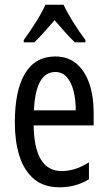

<svg xmlns="http://www.w3.org/2000/svg" viewBox="-20 -786 458 816"><path d="M215 -546Q270 -546 306 -514.5Q342 -483 360 -429.5Q378 -376 378 -309V-253H123Q126 -59 242 -59Q271 -59 299.5 -68Q328 -77 358 -96V-24Q302 10 233 10Q165 10 123 -26.5Q81 -63 62 -125Q43 -187 43 -265Q43 -402 86.5 -474Q130 -546 215 -546ZM215 -480Q174 -480 151 -440Q128 -400 124 -317H302Q302 -361 293 -398Q284 -435 264.5 -457.5Q245 -480 215 -480ZM250 -766Q266 -732 292 -690.5Q318 -649 343 -616V-606H298Q277 -626 256 -650Q235 -674 212 -700Q189 -674 166.5 -648.5Q144 -623 126 -606H81V-616Q108 -653 133.5 -693.5Q159 -734 173 -766Z"/></svg>

Font: Noto Sans Kannada ExtraCondensed
Style: Regular
Weight: 400
Width: 2
Designer: Jelle Bosma - Monotype Design Team
Foundry: Monotype Imaging Inc.
Version: Version 2.005; ttfautohint (v1.8.4.7-5d5b)